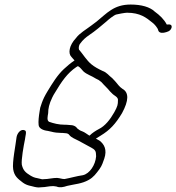

<svg xmlns="http://www.w3.org/2000/svg" viewBox="-20 -650 776 845"><path d="M53 -47C49 -12 33 65 38 95C43 126 59 137 81 154C92 162 103 166 118 169L134 173C140 174 145 175 150 175C155 175 159 174 164 174C181 174 194 169 214 169C221 170 225 170 229 171C243 177 258 174 276 168C310 160 340 159 370 142C392 130 403 114 418 94C430 77 433 64 439 48C452 9 439 -15 418 -31L402 -40C408 -44 416 -49 423 -53C464 -78 488 -104 517 -152C547 -207 548 -243 519 -259C504 -269 499 -279 488 -291L474 -306C459 -317 451 -331 431 -338C414 -346 395 -356 381 -368C361 -385 346 -410 330 -429C326 -430 326 -443 328 -448C328 -451 330 -454 332 -457C345 -475 357 -485 373 -496C400 -514 424 -535 449 -556C456 -563 481 -583 491 -586C498 -588 530 -594 539 -594C597 -594 624 -572 650 -551C659 -545 674 -527 676 -518C678 -508 687 -504 701 -506C715 -509 730 -512 735 -528C738 -541 729 -544 714 -542C702 -565 683 -583 661 -599C640 -619 603 -630 555 -630C480 -630 450 -591 405 -555L381 -537C359 -520 331 -505 314 -482C284 -450 279 -415 294 -400C298 -396 303 -389 308 -384C290 -372 275 -359 261 -346C232 -319 211 -284 189 -248C184 -239 178 -230 174 -221C165 -202 162 -191 157 -176L154 -158C151 -140 148 -115 150 -100C151 -85 170 -76 190 -74L208 -70C218 -67 236 -65 249 -65C253 -65 258 -65 265 -64C275 -64 282 -61 285 -56C294 -44 312 -38 327 -30L371 -6C385 2 400 7 402 23L403 38C400 76 375 114 345 121C317 125 291 133 264 138C252 138 245 134 231 133C222 133 213 134 207 135L192 137C188 138 184 138 180 138C176 138 171 139 167 139C164 139 161 138 157 137L144 134C131 132 123 128 113 122C92 109 82 100 76 75C73 53 84 -8 90 -37C91 -50 99 -72 90 -76C72 -85 56 -64 53 -47ZM210 -221C213 -228 218 -236 223 -244C251 -291 276 -328 316 -355C317 -356 321 -358 323 -359C334 -353 338 -345 347 -336C362 -322 384 -316 402 -304L414 -298C417 -296 421 -293 426 -289C438 -275 453 -262 464 -248L474 -238C482 -229 502 -223 499 -207C499 -191 498 -183 483 -156C465 -124 442 -95 415 -82C400 -74 386 -65 374 -53C373 -54 373 -54 372 -54C362 -60 353 -68 342 -72C333 -75 327 -79 321 -84C314 -94 304 -100 284 -100C276 -101 270 -101 266 -101C238 -101 216 -107 196 -114C185 -120 190 -139 192 -152C192 -172 196 -192 210 -221Z"/></svg>

Font: Stray Cat
Style: SuObl
Weight: 400
Version: Version 1.0